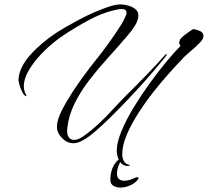

<svg xmlns="http://www.w3.org/2000/svg" viewBox="-20 -637 942 870"><path d="M312 12Q284 12 261 -11.5Q238 -35 238 -62Q238 -93 259 -134.5Q280 -176 308 -219Q358 -295 415.5 -366.5Q473 -438 522 -514Q533 -531 540 -544.5Q547 -558 551 -568Q553 -572 553 -575Q553 -578 553 -580Q553 -589 546.5 -592.5Q540 -596 531 -596Q522 -596 512 -594Q502 -592 494 -590Q439 -577 379.5 -544.5Q320 -512 269 -478Q225 -449 183.5 -409Q142 -369 115 -326Q88 -283 88 -246Q88 -227 97 -210Q100 -204 100 -202Q100 -201 99 -201Q97 -201 94 -203.5Q91 -206 89 -207Q79 -220 71 -243.5Q63 -267 64 -281Q69 -334 117.5 -388.5Q166 -443 239 -491Q251 -499 277 -514Q303 -529 336.5 -547Q370 -565 405.5 -580.5Q441 -596 472.5 -606.5Q504 -617 526 -617Q541 -617 560 -612Q579 -607 593 -596Q607 -585 607 -568Q607 -546 592 -521.5Q577 -497 553 -470Q512 -422 467.5 -373Q423 -324 383.5 -272.5Q344 -221 317.5 -167Q291 -113 285 -57Q285 -54 284.5 -51Q284 -48 284 -45Q284 -24 293 -13.5Q302 -3 315 -3Q334 -3 357.5 -19.5Q381 -36 395 -48Q438 -84 476 -125Q514 -166 553 -206Q596 -248 642.5 -296Q689 -344 729 -389Q731 -391 734.5 -391.5Q738 -392 733 -384Q710 -355 676 -315Q642 -275 601.5 -231Q561 -187 520.5 -145.5Q480 -104 444.5 -71Q409 -38 385 -20Q369 -8 349.5 2Q330 12 312 12ZM560 115Q541 115 530 103.5Q519 92 514 76Q509 60 509 46Q509 9 530.5 -43Q552 -95 586.5 -151.5Q621 -208 660.5 -262.5Q700 -317 736.5 -360.5Q773 -404 798 -429Q792 -437 792 -443Q792 -456 804 -467.5Q816 -479 831 -489Q846 -499 854 -505Q868 -504 885 -497Q902 -490 902 -474Q902 -460 885.5 -443.5Q869 -427 860 -419L830 -393Q823 -387 817.5 -382Q812 -377 808 -372Q783 -346 747.5 -306.5Q712 -267 675 -220Q638 -173 606 -123Q574 -73 554 -25.5Q534 22 534 62Q534 78 540.5 91.5Q547 105 565 110Q568 110 568 112Q568 115 560 115ZM526 213Q507 213 493.5 204.5Q480 196 480 178Q480 139 496.5 111Q513 83 530 83L532 84Q524 96 517 114.5Q510 133 510 150Q510 167 519.5 174.5Q529 182 543 182Q558 182 573 176.5Q588 171 599 166H601Q604 166 606.5 168.5Q609 171 607 174Q593 193 570 203Q547 213 526 213Z"/></svg>

Font: The Nautigal
Style: Regular
Weight: 400
Designer: Robert E. Leuschke
Foundry: Robert E. Leuschke
Version: Version 1.100; ttfautohint (v1.8.3)